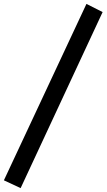

<svg xmlns="http://www.w3.org/2000/svg" viewBox="-67 -743 547 986"><path d="M39 223 -47 183 377 -723 460 -681Z"/></svg>

Font: Ysabeau Infant
Style: Bold Italic
Weight: 700
Italic angle: -12°
Designer: Christian Thalmann (Catharsis Fonts)
Version: Version 2.001;gftools[0.9.30]; featfreeze: ss01,ss02,lnum